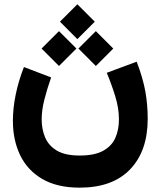

<svg xmlns="http://www.w3.org/2000/svg" viewBox="-20 -657 746 893"><path d="M339.8 -637.2 420.9 -556.2 339.8 -475.1 258.8 -556.2ZM425.8 -512.2 506.8 -431.2 425.8 -350.1 344.7 -431.2ZM254.4 -512.2 335.4 -431.2 254.4 -350.1 173.3 -431.2ZM350.6 66.4Q418.9 66.4 459 44.7Q499 22.9 516.1 -14.9Q533.2 -52.7 533.2 -101.6Q533.2 -153.3 516.1 -209Q499 -264.6 476.6 -318.4L615.7 -370.1Q644.5 -294.9 655.8 -232.7Q667 -170.4 667 -104.5Q667 45.4 585.2 130.6Q503.4 215.8 350.6 215.8Q245.6 215.8 176.5 175.3Q107.4 134.8 73.7 64.7Q40 -5.4 40 -94.7Q40 -154.3 53.2 -218Q66.4 -281.7 91.3 -345.2L217.8 -296.9Q199.2 -244.1 186.5 -194.3Q173.8 -144.5 173.8 -102.1Q173.8 -56.2 189.9 -17.8Q206.1 20.5 244.6 43.5Q283.2 66.4 350.6 66.4Z"/></svg>

Font: Vazirmatn UI NL Black
Style: Regular
Weight: 900
Designer: Saber Rastikerdar
Foundry: Saber Rastikerdar
Version: Version 33.003